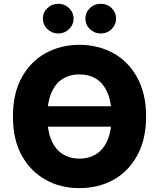

<svg xmlns="http://www.w3.org/2000/svg" viewBox="-20 -971 829 1001"><path d="M741.7 -363.8Q741.7 -244.1 695.3 -160.2Q648.9 -76.2 570.8 -33.2Q492.2 9.8 394 9.8Q295.4 9.8 217.8 -33.7Q139.2 -77.6 93.3 -160.6Q47.4 -243.2 47.4 -363.8Q47.4 -483.9 93.3 -566.9Q139.6 -650.9 217.8 -693.8Q296.4 -737.3 394 -737.3Q491.2 -737.3 570.8 -693.8Q648.9 -650.9 695.3 -566.9Q741.7 -482.9 741.7 -363.8ZM542 -483.9Q521.5 -533.7 484.4 -558.1Q446.3 -583 394 -583Q342.3 -583 304.2 -558.1Q266.6 -533.7 246.6 -483.9Q226.6 -436 226.6 -363.8Q226.6 -291.5 246.6 -243.7Q266.6 -193.8 304.2 -169.4Q343.3 -144 394 -144Q445.3 -144 484.4 -169.4Q521.5 -193.8 542 -243.7Q562 -293.5 562 -363.8Q562 -434.1 542 -483.9ZM166 -417H623V-310.5H166ZM284.2 -796.4Q251 -796.4 227.1 -819.3Q203.6 -841.3 203.6 -874Q203.6 -906.7 227.1 -928.7Q250 -951.2 284.2 -951.2Q317.4 -951.2 340.3 -928.7Q363.8 -905.3 363.8 -874Q363.8 -842.8 340.3 -819.3Q316.4 -796.4 284.2 -796.4ZM505.9 -796.4Q472.7 -796.4 448.7 -819.3Q425.3 -841.3 425.3 -874Q425.3 -906.7 448.7 -928.7Q471.7 -951.2 505.9 -951.2Q539.1 -951.2 562 -928.7Q585.4 -905.3 585.4 -874Q585.4 -842.8 562 -819.3Q538.1 -796.4 505.9 -796.4Z"/></svg>

Font: My Font
Style: Regular
Weight: 500
Designer: Rasmus Andersson
Foundry: rsms
Version: Version 0.001